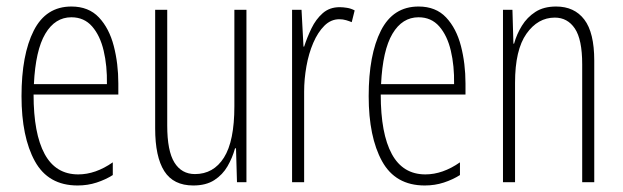

<svg xmlns="http://www.w3.org/2000/svg" viewBox="-20 -559 1911 589"><path d="M199 -539Q252 -539 283.5 -505.5Q315 -472 329 -418Q343 -364 343 -303V-269H83Q83 -149 117 -86.5Q151 -24 220 -24Q273 -24 326 -61V-22Q304 -8 276.5 1Q249 10 218 10Q128 10 87 -64.5Q46 -139 46 -264Q46 -391 83.5 -465Q121 -539 199 -539ZM199 -506Q149 -506 119 -455.5Q89 -405 84 -301H308Q309 -357 298 -403.5Q287 -450 262.5 -478Q238 -506 199 -506Z M736 -529V0H707L704 -104H701Q693 -75 678 -49Q663 -23 637.5 -6.5Q612 10 573 10Q512 10 484 -34Q456 -78 456 -165V-529H493V-174Q493 -96 515 -60.5Q537 -25 578 -25Q635 -25 667 -75.5Q699 -126 699 -233V-529Z M1022 -537Q1032 -537 1044.5 -535Q1057 -533 1068 -527L1059 -491Q1052 -494 1042 -497Q1032 -500 1021 -500Q995 -500 975 -480Q955 -460 941 -427.5Q927 -395 920 -355.5Q913 -316 913 -278V0H876V-529H905L911 -416H913Q922 -444 935.5 -472Q949 -500 970 -518.5Q991 -537 1022 -537Z M1264 -539Q1317 -539 1348.5 -505.5Q1380 -472 1394 -418Q1408 -364 1408 -303V-269H1148Q1148 -149 1182 -86.5Q1216 -24 1285 -24Q1338 -24 1391 -61V-22Q1369 -8 1341.5 1Q1314 10 1283 10Q1193 10 1152 -64.5Q1111 -139 1111 -264Q1111 -391 1148.5 -465Q1186 -539 1264 -539ZM1264 -506Q1214 -506 1184 -455.5Q1154 -405 1149 -301H1373Q1374 -357 1363 -403.5Q1352 -450 1327.5 -478Q1303 -506 1264 -506Z M1686 -539Q1742 -539 1772.5 -499Q1803 -459 1803 -373V0H1766V-362Q1766 -438 1743.5 -471.5Q1721 -505 1682 -505Q1630 -505 1595 -455.5Q1560 -406 1560 -305V0H1523V-529H1552L1555 -425H1557Q1565 -454 1581 -480Q1597 -506 1622.5 -522.5Q1648 -539 1686 -539Z"/></svg>

Font: Noto Sans Myanmar UI ExtraCondensed ExtraLight
Style: Regular
Weight: 200
Width: 2
Designer: Monotype Design Team
Foundry: Monotype Imaging Inc.
Version: Version 2.103; ttfautohint (v1.8.4.7-5d5b)